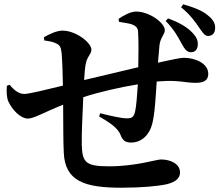

<svg xmlns="http://www.w3.org/2000/svg" viewBox="-20 -842 1040 897"><path d="M828 -639C842 -614 852 -599 870 -598C889 -597 904 -609 904 -634C905 -652 899 -668 879 -689C854 -716 815 -738 765 -756L754 -744C794 -703 812 -669 828 -639ZM909 -715C925 -693 935 -674 952 -674C973 -674 985 -689 985 -710C987 -726 978 -749 955 -767C927 -792 890 -806 836 -822L826 -808C868 -774 893 -739 909 -715ZM536 -740C558 -736 576 -734 594 -729C614 -722 624 -712 625 -695C628 -653 627 -582 626 -528L373 -468C375 -499 377 -525 380 -541C387 -580 407 -588 407 -610C407 -643 334 -699 272 -699C244 -699 210 -682 185 -668L187 -653C207 -650 229 -647 245 -638C260 -630 265 -621 268 -593C271 -556 273 -500 274 -442C201 -424 114 -403 94 -403C69 -403 47 -419 25 -446L12 -441C10 -413 11 -386 19 -368C38 -327 77 -288 110 -288C138 -288 183 -316 275 -353C276 -266 275 -183 278 -128C284 6 378 35 547 35C641 35 718 28 762 18C803 7 821 -11 821 -36C821 -78 775 -97 732 -97C710 -97 615 -65 490 -65C381 -65 364 -82 362 -167C361 -210 365 -304 369 -388C443 -412 538 -434 624 -448C621 -403 617 -344 611 -320C604 -291 592 -289 571 -289C551 -289 498 -300 448 -313L443 -298C484 -274 529 -248 543 -212C553 -185 567 -176 592 -176C643 -176 679 -214 691 -263C703 -307 708 -395 712 -461L725 -462C815 -469 845 -455 893 -455C931 -455 953 -465 953 -497C953 -547 890 -572 839 -572C826 -572 793 -566 718 -549L725 -630C729 -667 750 -681 750 -701C750 -735 678 -788 616 -788C591 -788 561 -772 534 -754Z"/></svg>

Font: Noto Serif JP
Style: Bold
Weight: 700
Designer: Ryoko NISHIZUKA 西塚涼子 (kana & ideographs); Frank Grießhammer (Latin, Greek & Cyrillic); Wenlong ZHANG 张文龙 (bopomofo); San
Foundry: Adobe
Version: Version 2.001;hotconv 1.1.0;makeotfexe 2.6.0